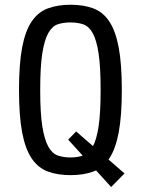

<svg xmlns="http://www.w3.org/2000/svg" viewBox="-20 -717 585 797"><path d="M263 -137.4 441.3 59.3 496.9 2.9 296.1 -171.3ZM58.9 -343.3Q58.9 -236.1 71.9 -167.4Q84.9 -98.7 111.5 -59.4Q138.1 -20 178.6 -5Q219 10 272.9 10Q327.4 10 367.6 -5Q407.9 -20 434 -59.7Q460.1 -99.4 472.9 -168.1Q485.7 -236.9 485.7 -343.3Q485.7 -450.4 472.9 -519.1Q460.1 -587.9 434 -627.4Q407.9 -667 367.6 -682.1Q327.4 -697.3 272.9 -697.3Q219 -697.3 178.6 -682.1Q138.1 -667 111.5 -627.8Q84.9 -588.6 71.9 -519.9Q58.9 -451.1 58.9 -343.3ZM146.9 -343Q146.9 -439.7 155.6 -495.7Q164.4 -551.7 180.8 -580.3Q197.1 -608.9 220.4 -616.4Q243.7 -623.9 272.4 -623.9Q301.9 -623.9 325.4 -616Q348.9 -608.1 364.9 -579.4Q380.9 -550.7 389.3 -494.9Q397.7 -439 397.7 -342.7Q397.7 -248.1 389.3 -192.6Q380.9 -137 365 -108.5Q349.1 -80 325.6 -71.7Q302.1 -63.4 272.4 -63.4Q243.4 -63.4 220.1 -71.4Q196.9 -79.3 180.6 -108.3Q164.4 -137.3 155.6 -192.9Q146.9 -248.4 146.9 -343Z"/></svg>

Font: Secuela Black
Style: Regular
Weight: 900
Designer: Fernando Haro
Foundry: deFharo
Version: Version 1.704